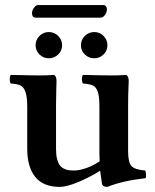

<svg xmlns="http://www.w3.org/2000/svg" viewBox="-20 -731 616 761"><path d="M383.8 -4.9Q380.9 -22 377 -54.2Q333.5 -27.3 288.6 -8.8Q243.7 9.8 216.8 9.8Q151.4 9.8 119.6 -29.8Q87.9 -69.3 87.9 -141.1V-309.1Q87.9 -347.7 80.8 -366.9Q73.7 -386.2 61.3 -392.3Q48.8 -398.4 22.9 -399.9Q18.6 -404.3 18.6 -417Q18.6 -429.7 22.9 -434.1Q103 -432.1 145 -432.1Q166.5 -432.1 194.8 -434.1Q204.1 -427.7 204.1 -409.2Q204.1 -407.2 203.1 -378.7Q202.1 -350.1 202.1 -311V-139.2Q202.1 -116.7 206.3 -100.8Q210.4 -85 216.8 -76.2Q223.1 -67.4 233.4 -62.5Q243.7 -57.6 252.7 -56.4Q261.7 -55.2 274.9 -55.2Q292.5 -55.2 320.1 -64.2Q347.7 -73.2 375 -91.8Q375 -96.7 374.5 -106.4Q374 -116.2 374 -121.1V-309.1Q374 -348.1 367.7 -366.9Q361.3 -385.7 348.9 -391.8Q336.4 -397.9 309.1 -399.9Q304.7 -404.3 304.7 -417Q304.7 -429.7 309.1 -434.1Q383.3 -432.1 431.2 -432.1Q452.6 -432.1 481 -434.1Q490.2 -427.7 490.2 -409.2Q490.2 -407.2 489 -378.7Q487.8 -350.1 487.8 -311V-130.9Q487.8 -88.9 500.5 -73.7Q513.2 -58.6 555.2 -55.2Q558.1 -51.8 558.8 -40.5Q559.6 -29.3 557.1 -24.9Q463.9 -14.2 405.8 9.8Q385.3 9.8 383.8 -4.9ZM172.9 -604Q195.3 -604 210.7 -588.6Q226.1 -573.2 226.1 -551.8Q226.1 -530.3 210.7 -515.1Q195.3 -500 172.9 -500Q151.9 -500 136.5 -515.1Q121.1 -530.3 121.1 -551.8Q121.1 -573.2 136.5 -588.6Q151.9 -604 172.9 -604ZM354 -604Q375 -604 390.4 -588.6Q405.8 -573.2 405.8 -551.8Q405.8 -530.3 390.4 -515.1Q375 -500 354 -500Q331.5 -500 316.2 -515.1Q300.8 -530.3 300.8 -551.8Q300.8 -573.2 316.2 -588.6Q331.5 -604 354 -604ZM378.9 -661.1H122.1Q106.9 -661.1 106.9 -679.2Q106.9 -689 114.5 -700Q122.1 -710.9 130.9 -710.9H390.1Q397 -710.9 400.4 -705.6Q403.8 -700.2 403.8 -693.8Q403.8 -683.1 396.2 -672.1Q388.7 -661.1 378.9 -661.1Z"/></svg>

Font: Common Serif SemiBold
Style: Regular
Weight: 600
Designer: Philipp H. Poll, Khaled Hosny
Foundry: Stefan Peev, Context Ltd.
Version: Version 1.026